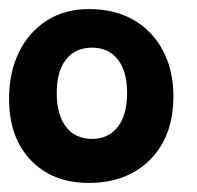

<svg xmlns="http://www.w3.org/2000/svg" viewBox="-28 -796 434 423"><path d="M167 -393Q88 -393 40 -443Q-8 -493 -8 -578Q-8 -637 14 -681.5Q36 -726 75.5 -751Q115 -776 168 -776Q225 -776 266.5 -752Q308 -728 331 -684.5Q354 -641 354 -584Q354 -496 303 -444.5Q252 -393 167 -393ZM175 -490Q211 -490 231.5 -516.5Q252 -543 252 -591Q252 -639 231.5 -665Q211 -691 175 -691Q138 -691 117.5 -665Q97 -639 97 -591Q97 -543 117.5 -516.5Q138 -490 175 -490Z"/></svg>

Font: DynaPuff
Style: Regular
Weight: 400
Designer: Toshi Omagari, Jennifer Daniel
Foundry: Google Fonts
Version: Version 2.000